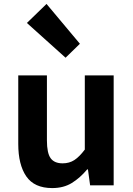

<svg xmlns="http://www.w3.org/2000/svg" viewBox="-20 -944 677 978"><path d="M246 14Q155 14 114 -45.5Q73 -105 73 -211V-560H219V-229Q219 -164 238 -138Q257 -112 299 -112Q333 -112 358.5 -128.5Q384 -145 412 -182V-560H559V0H439L428 -81H424Q388 -38 346 -12Q304 14 246 14ZM314 -650 117 -827 217 -924 387 -721Z"/></svg>

Font: Noto Sans JP Thin
Style: Bold
Weight: 700
Version: Version 2.004-H2;hotconv 1.0.118;makeotfexe 2.5.65603